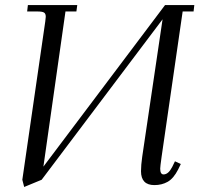

<svg xmlns="http://www.w3.org/2000/svg" viewBox="-20 -722 785 756"><path d="M67.9 -14.2 158.2 -637.2Q160.2 -650.9 160.2 -655.8Q160.2 -668.5 153.3 -672.6Q146.5 -676.8 127.9 -676.8H86.9L89.8 -702.1H284.2L280.8 -676.8H237.8L150.9 -65.9L629.9 -702.1H745.1L742.2 -676.8H699.2L616.2 -104Q610.8 -65.4 610.8 -58.1Q610.8 -35.2 624 -35.2Q643.1 -35.2 658.2 -64.9L668.9 -86.9L691.9 -76.2L681.2 -54.2Q663.1 -19 640.1 -6.1Q617.2 6.8 587.9 6.8Q535.2 6.8 535.2 -47.9Q535.2 -71.8 540 -105L620.1 -646L144 -14.2L75.2 14.2Z"/></svg>

Font: Dihjauti
Style: Italic
Weight: 400
Italic angle: -9°
Designer: T. Christopher White
Version: Version 3.0.0